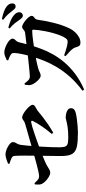

<svg xmlns="http://www.w3.org/2000/svg" viewBox="543 -1394 914 2040"><g transform="rotate(-90 1000.0 -374.0)"><path d="M280.1 -744.9Q310 -757.7 335 -765Q360.1 -772.4 378.4 -772.4Q407 -772.4 437.5 -759.2Q468 -746.1 489.1 -728.2Q510.2 -710.4 510.2 -693.8Q510.2 -678.7 504.3 -668.2Q498.3 -657.6 491.5 -645.2Q484.7 -632.8 481.2 -612.5Q478.2 -593.1 474.5 -557.2Q470.7 -521.3 467.5 -475.7Q464.3 -430.1 461.2 -380.7Q458.1 -331.4 456.5 -284.5Q454.9 -237.5 455.2 -199.9Q455.4 -167.7 459.8 -148.6Q464.2 -129.5 475.5 -120.5Q486.8 -111.5 508.1 -108.7Q529.5 -105.8 564.1 -105.8Q626.6 -105.8 669.8 -112.6Q713 -119.4 737.4 -126.3Q761.9 -133.1 767.6 -133.1Q790 -133.1 813.8 -127.8Q837.6 -122.4 853.9 -110.1Q870.2 -97.8 870.2 -77.3Q870.2 -52.9 854.8 -42Q839.4 -31 819.4 -25.8Q795.9 -19.9 757.6 -14.6Q719.2 -9.2 679.2 -6.1Q639.2 -3 608.6 -3Q518.1 -3 464.2 -13.9Q410.3 -24.8 386.7 -60.7Q363.2 -96.6 362.6 -169.5Q362.3 -202.3 362.8 -246.5Q363.3 -290.6 364.1 -336.3Q364.9 -381.9 365.2 -417.3Q365.4 -450 366.1 -488.7Q366.7 -527.3 366.5 -565Q366.2 -602.6 365.6 -633.2Q365 -663.7 363.3 -680Q361.6 -697.8 340.1 -708.3Q318.6 -718.8 281.1 -729.8ZM73.3 -464.3Q89.5 -446.8 106.7 -431.3Q124 -415.7 148.7 -415.7Q164.2 -415.7 197.1 -422.9Q229.9 -430 269.2 -440.4Q308.5 -450.8 344.7 -461.2Q381 -471.6 404 -477.9Q433.7 -486.2 475.3 -498.3Q516.8 -510.4 561.3 -523.1Q605.7 -535.7 643.8 -546.5Q681.9 -557.2 704.1 -563.8Q729.2 -571.2 742.9 -583.5Q756.6 -595.8 772.2 -595.8Q787.3 -595.8 809.7 -583.3Q832.1 -570.9 854 -552.7Q875.9 -534.5 891.1 -515.9Q906.3 -497.2 906.3 -484.1Q906.3 -470.7 893.6 -461.3Q880.9 -452 865.3 -444.3Q849.7 -436.6 839.8 -428Q807.8 -401.2 771.4 -372.9Q735 -344.7 694.9 -317.7Q654.8 -290.7 610.7 -265.6L596.3 -280Q640.2 -332.1 676.6 -385Q713 -437.9 734.5 -482Q739.1 -491.3 735.1 -496.5Q731.2 -501.8 720.2 -499.8Q702.6 -496.8 672.6 -487.9Q642.6 -479 606.9 -467Q571.1 -455 534.4 -442Q497.6 -429 465.6 -417.3Q433.6 -405.6 412.1 -396.8Q390.5 -388.8 365.8 -378.8Q341.2 -368.8 317.3 -358.9Q293.4 -349.1 273.2 -338.9Q252.1 -328.2 238.8 -318.9Q225.4 -309.6 213.2 -303.6Q201 -297.5 183.6 -297.5Q166.1 -297.5 141.1 -312Q116.1 -326.6 95.1 -347.5Q74.1 -368.4 65.9 -386.3Q59 -402.3 59 -421Q58.9 -439.7 60.4 -459.7Z M1807.7 -626.2Q1793.9 -646.6 1773.5 -672.9Q1753.1 -699.1 1717.5 -728.6L1727.1 -742.5Q1769.5 -731.3 1803.9 -716.8Q1838.2 -702.2 1861.1 -680.8Q1877.4 -666.4 1883.7 -652.8Q1890.1 -639.2 1890.1 -624.9Q1890.1 -609.5 1879.8 -598.9Q1869.6 -588.3 1853.5 -588.3Q1840.8 -588.3 1830.4 -598.5Q1820.1 -608.6 1807.7 -626.2ZM1900.6 -705.7Q1886.9 -723.5 1867.8 -745.3Q1848.6 -767.2 1809.3 -797.7L1818.2 -810.9Q1861 -802.2 1894.6 -790Q1928.2 -777.7 1948.8 -762Q1968.1 -747.9 1976 -732.6Q1983.9 -717.2 1983.9 -700Q1983.9 -683.9 1975.1 -674.4Q1966.3 -664.9 1950.5 -664.9Q1935.8 -664.9 1925.6 -675.9Q1915.4 -686.9 1900.6 -705.7ZM1379 -758.1Q1396.9 -766.7 1419.8 -776.1Q1442.8 -785.6 1463.5 -785.3Q1484.3 -785.3 1509.5 -776.5Q1534.7 -767.7 1557.5 -754.8Q1580.2 -741.8 1594.7 -726.9Q1609.2 -712.1 1609.2 -699.7Q1609.2 -684.2 1601.6 -675.7Q1594.1 -667.3 1585 -657.4Q1576 -647.4 1570 -626.5Q1566.3 -610.7 1560.6 -587.7Q1554.8 -564.8 1547.4 -537Q1539.9 -509.2 1529.8 -477.5Q1518.2 -439.1 1498.1 -385.9Q1477.9 -332.6 1444.7 -272.2Q1411.5 -211.8 1360.9 -150.9Q1310.2 -90.1 1238.5 -34.8Q1166.7 20.5 1068.5 63.2L1055.6 45.9Q1141.9 -18.5 1202.6 -86.6Q1263.3 -154.7 1304.4 -223.1Q1345.5 -291.6 1372.4 -357.4Q1399.3 -423.2 1416.7 -483Q1423.9 -505.1 1430.7 -532.6Q1437.5 -560.1 1443.5 -587.6Q1449.4 -615.1 1453.2 -638.7Q1456.9 -662.2 1456.9 -676Q1457.2 -692.2 1454 -700.6Q1450.9 -709 1440.8 -715.2Q1427.8 -724.3 1411.7 -731.3Q1395.6 -738.2 1379.7 -743.6ZM1423.3 -134.5 1431.9 -149.7Q1461.6 -139.2 1487.1 -131.1Q1512.6 -123.1 1532.1 -118.7Q1551.5 -114.3 1563.4 -113.2Q1582.7 -111 1592.5 -114.6Q1602.2 -118.1 1611.8 -130.4Q1628.9 -153 1642.9 -188.8Q1657 -224.5 1668.6 -266.2Q1680.1 -307.8 1688 -348.7Q1695.9 -389.7 1700.2 -423.6Q1704.5 -457.5 1704.5 -476.5Q1704.5 -488.9 1693.2 -488.9Q1671.9 -488.9 1642.8 -486.1Q1613.8 -483.2 1582.2 -478.7Q1550.6 -474.2 1519.7 -469.5Q1488.9 -464.8 1462.8 -460.3Q1445.8 -457.8 1422.6 -453.7Q1399.4 -449.7 1374.8 -444.3Q1350.1 -438.9 1327.7 -433.9Q1305.3 -428.9 1290 -423.9Q1267.7 -417.5 1251 -408.2Q1234.2 -398.8 1215.9 -398.8Q1200.2 -398.8 1180.6 -414.5Q1161 -430.1 1144.9 -451.8Q1128.8 -473.5 1122.1 -490.6Q1114.9 -508.7 1115.4 -526.9Q1115.9 -545.1 1119.5 -566.8L1133.5 -570.4Q1150.2 -547.7 1166.7 -530.8Q1183.2 -513.9 1208.8 -513.9Q1220.4 -513.9 1249.6 -516.7Q1278.8 -519.5 1320 -523.5Q1361.2 -527.5 1408.6 -533Q1456 -538.4 1503.8 -544Q1551.6 -549.6 1595.1 -555.1Q1638.6 -560.6 1670.3 -564.1Q1684.3 -566.1 1694.6 -573.6Q1704.9 -581.2 1714.4 -588.8Q1723.9 -596.3 1734.5 -596.3Q1746.4 -596.3 1765.8 -585.6Q1785.2 -574.8 1804.8 -558.4Q1824.4 -541.9 1838.1 -524.9Q1851.8 -507.9 1851.8 -495.3Q1851.8 -481.9 1842.8 -474.7Q1833.8 -467.4 1823.4 -458.4Q1813 -449.3 1810.3 -430.5Q1805.7 -397.5 1797.9 -355.1Q1790.1 -312.6 1778.5 -265.7Q1767 -218.7 1751.3 -172.5Q1735.6 -126.2 1714.8 -85.7Q1700.9 -57.9 1677.2 -32.6Q1653.6 -7.2 1625.3 8.2Q1597 23.7 1567.2 23.7Q1543.9 23.7 1534.5 13.1Q1525.1 2.5 1518.4 -22.2Q1514.2 -39.7 1503.9 -54.5Q1493.7 -69.4 1474.5 -88.2Q1455.4 -107 1423.3 -134.5Z"/></g></svg>

Font: Noto Serif TC
Style: Regular
Weight: 200
Designer: Ryoko NISHIZUKA 西塚涼子 (kana & ideographs); Frank Grießhammer (Latin, Greek & Cyrillic); Wenlong ZHANG 张文龙 (bopomofo); San
Foundry: Adobe
Version: Version 2.001;hotconv 1.1.0;makeotfexe 2.6.0